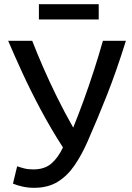

<svg xmlns="http://www.w3.org/2000/svg" viewBox="-20 -888 632 918"><path d="M143 10Q114 10 87.5 4Q61 -2 42 -10L62 -93Q76 -88 95 -83Q114 -78 139 -78Q193 -78 225.5 -106Q258 -134 281 -183Q223 -273 174 -365Q125 -457 86 -542Q47 -627 19 -693H134Q156 -636 186 -567Q216 -498 252.5 -424Q289 -350 330 -278Q355 -339 380.5 -409.5Q406 -480 429.5 -552.5Q453 -625 472 -693H582Q537 -549 492 -435Q447 -321 399 -212Q371 -148 336.5 -97.5Q302 -47 255.5 -18.5Q209 10 143 10ZM166 -795V-868H452V-795Z"/></svg>

Font: Ubuntu Sans Medium
Style: Regular
Weight: 500
Designer: Dalton Maag Ltd
Foundry: Dalton Maag Ltd
Version: Version 1.006; ttfautohint (v1.8.4.7-5d5b)